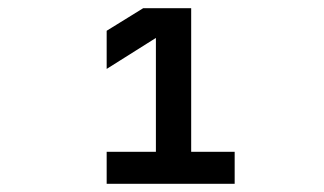

<svg xmlns="http://www.w3.org/2000/svg" viewBox="-20 -928 790 468"><path d="M240 -480V-558H360V-885L402 -862L240 -760V-853L329 -908H446V-558H552V-480Z"/></svg>

Font: Martian Mono SemiExpanded
Style: Regular
Weight: 400
Width: 6
Monospace: yes
Designer: Roman Shamin
Foundry: Evil Martians
Version: Version 1.000